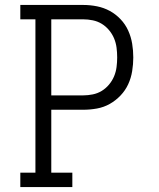

<svg xmlns="http://www.w3.org/2000/svg" viewBox="-20 -755 640 775"><path d="M62 0V-58H123V-677H62V-735H316Q344 -735 371.5 -729.5Q399 -724 423 -711Q447 -698 466.5 -677.5Q486 -657 497.5 -631.5Q509 -606 513.5 -578.5Q518 -551 518 -523Q518 -496 513.5 -468Q509 -440 497.5 -415Q486 -390 466.5 -369.5Q447 -349 423 -335.5Q399 -322 371.5 -317Q344 -312 316 -312H187V-58H272V0ZM187 -370H316Q335 -370 354.5 -374Q374 -378 390.5 -388Q407 -398 420 -413.5Q433 -429 440.5 -447Q448 -465 450.5 -484.5Q453 -504 453 -523Q453 -543 450.5 -562.5Q448 -582 440.5 -600Q433 -618 420 -633.5Q407 -649 390.5 -659Q374 -669 354.5 -673Q335 -677 316 -677H187Z"/></svg>

Font: Iosevka Etoile Light
Style: Regular
Weight: 300
Designer: Belleve Invis
Foundry: Belleve Invis
Version: Version 25.0.1; ttfautohint (v1.8.4)